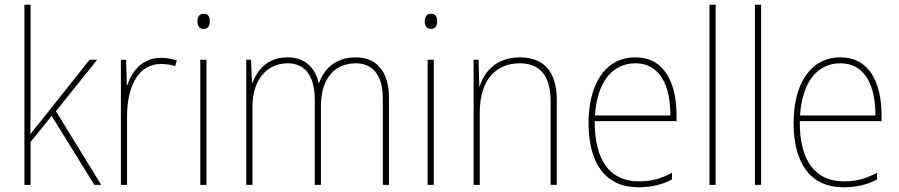

<svg xmlns="http://www.w3.org/2000/svg" viewBox="-20 -780 3794 810"><path d="M109 -376V-760H83V0H109V-181L198 -291L378 0H407L216 -311L390 -528H358L156 -274C138 -252 127 -239 108 -214C109 -271 109 -318 109 -376Z M658 -536C580 -536 535 -478 517 -420H515L512 -528H490V0H516V-290C516 -410 561 -510 658 -510C682 -510 701 -507 719 -501L726 -525C706 -532 683 -536 658 -536Z M839 -722C819 -722 813 -706 813 -690C813 -673 819 -658 838 -658C859 -658 865 -672 865 -690C865 -706 861 -722 839 -722ZM851 -528H825V0H851Z M1482 -538C1398 -538 1349 -493 1326 -430H1324C1310 -495 1266 -538 1194 -538C1102 -538 1064 -478 1045 -431H1043L1039 -528H1019V0H1045V-329C1045 -445 1107 -513 1194 -513C1258 -513 1308 -471 1308 -358V0H1334V-331C1334 -454 1395 -513 1482 -513C1546 -513 1595 -470 1595 -364V0H1621V-366C1621 -484 1564 -538 1482 -538Z M1798 -722C1778 -722 1772 -706 1772 -690C1772 -673 1778 -658 1797 -658C1818 -658 1824 -672 1824 -690C1824 -706 1820 -722 1798 -722ZM1810 -528H1784V0H1810Z M2173 -538C2073 -538 2023 -477 2004 -416H2002L1999 -528H1978V0H2004V-305C2004 -446 2075 -513 2173 -513C2254 -513 2303 -465 2303 -352V0H2329V-357C2329 -481 2272 -538 2173 -538Z M2661 -538C2527 -538 2463 -416 2463 -261C2463 -100 2527 10 2674 10C2730 10 2773 -1 2815 -23V-51C2763 -24 2727 -15 2674 -15C2552 -15 2488 -105 2489 -269H2834V-295C2834 -427 2785 -538 2661 -538ZM2661 -513C2763 -513 2809 -420 2808 -293H2490C2500 -438 2565 -513 2661 -513Z M2999 0V-760H2973V0Z M3191 0V-760H3165V0Z M3526 -538C3392 -538 3328 -416 3328 -261C3328 -100 3392 10 3539 10C3595 10 3638 -1 3680 -23V-51C3628 -24 3592 -15 3539 -15C3417 -15 3353 -105 3354 -269H3699V-295C3699 -427 3650 -538 3526 -538ZM3526 -513C3628 -513 3674 -420 3673 -293H3355C3365 -438 3430 -513 3526 -513Z"/></svg>

Font: Noto Sans Thai Looped SemiCondensed Thin
Style: Regular
Weight: 100
Width: 4
Designer: Sasikarn Vongin, Ben Mitchell
Foundry: The Fontpad Ltd
Version: Version 1.001